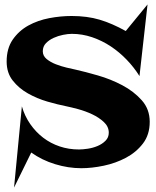

<svg xmlns="http://www.w3.org/2000/svg" viewBox="-20 -725 701 861"><path d="M651.4 -178.7Q651.4 -121.1 621.1 -81.5Q590.8 -42 544.9 -17.6Q499 6.8 445.3 18.1Q391.6 29.3 344.7 29.3Q286.1 29.3 227.1 11.2Q168 -6.8 120.1 -41L43 116.2L78.1 -248Q90.8 -204.1 115.7 -168.5Q140.6 -132.8 173.8 -107.4Q207 -82 247.6 -68.4Q288.1 -54.7 334 -54.7Q350.6 -54.7 373.5 -58.1Q396.5 -61.5 417.5 -70.3Q438.5 -79.1 453.1 -93.8Q467.8 -108.4 467.8 -129.9Q467.8 -157.2 445.8 -177.7Q423.8 -198.2 393.6 -212.4Q363.3 -226.6 331.1 -235.4Q298.8 -244.1 279.3 -248Q239.3 -255.9 192.4 -269.5Q145.5 -283.2 105 -306.2Q64.5 -329.1 37.1 -363.8Q9.8 -398.4 9.8 -449.2Q9.8 -507.8 37.1 -547.4Q64.5 -586.9 106.9 -610.4Q149.4 -633.8 200.7 -643.6Q252 -653.3 300.8 -653.3Q371.1 -653.3 426.8 -636.7Q482.4 -620.1 543.9 -585.9L641.6 -705.1L605.5 -383.8Q581.1 -422.9 548.3 -457Q515.6 -491.2 476.6 -517.1Q437.5 -543 393.1 -558.1Q348.6 -573.2 301.8 -573.2Q285.2 -573.2 263.2 -568.8Q241.2 -564.5 220.7 -555.2Q200.2 -545.9 186 -531.2Q171.9 -516.6 171.9 -495.1Q171.9 -474.6 189 -460.4Q206.1 -446.3 230 -437Q253.9 -427.7 278.3 -421.9Q302.7 -416 317.4 -413.1Q361.3 -403.3 418.9 -386.7Q476.6 -370.1 528.3 -342.8Q580.1 -315.4 615.7 -275.4Q651.4 -235.4 651.4 -178.7Z"/></svg>

Font: Fontdiner Swanky
Style: Regular
Weight: 400
Designer: Font Diner, Inc
Foundry: Font Diner, Inc
Version: Version 1.001